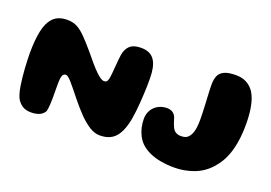

<svg xmlns="http://www.w3.org/2000/svg" viewBox="-94 -876 1658 1174"><g transform="rotate(20 735.0 -289.0)"><path d="M167.5 24Q134.5 24 113 10.8Q91.5 -2.5 77 -25.5Q69.5 -38 63.5 -58.5Q57.5 -79 53.2 -105Q49 -131 46 -159.5Q43 -188 41.2 -216.2Q39.5 -244.5 38.5 -269.5Q37.5 -294.5 37.5 -313Q37.5 -397.5 50 -458.2Q62.5 -519 94.5 -551.5Q126.5 -584 185.5 -584Q221.5 -584 249.5 -569.2Q277.5 -554.5 308 -523Q338.5 -491.5 381 -441.5Q429.5 -380.5 465.8 -344.5Q502 -308.5 521 -308.5Q529.5 -308.5 535 -311.2Q540.5 -314 544 -321.8Q547.5 -329.5 550 -344.5Q551 -351.5 552.5 -364.8Q554 -378 555.2 -394.5Q556.5 -411 558 -428.8Q559.5 -446.5 561 -463Q562.5 -479.5 564.5 -492.5Q566.5 -505.5 568.5 -512Q580.5 -547.5 603.5 -562.5Q626.5 -577.5 667.5 -577.5Q699.5 -577.5 721 -567Q742.5 -556.5 755.8 -536Q769 -515.5 775 -486Q781 -456.5 781 -418Q781.5 -399.5 780.8 -374.2Q780 -349 778.8 -320.2Q777.5 -291.5 775.2 -261.5Q773 -231.5 769.8 -203Q766.5 -174.5 762 -149.2Q757.5 -124 751.5 -105Q739.5 -65 721.2 -39Q703 -13 675.8 -0.2Q648.5 12.5 609.5 12.5Q577.5 12.5 543.5 -8.5Q509.5 -29.5 474.2 -65.5Q439 -101.5 402.5 -147Q378.5 -177 360.5 -199.2Q342.5 -221.5 329.5 -236.2Q316.5 -251 307 -258.2Q297.5 -265.5 291 -265.5Q276 -265.5 269.5 -250.5Q263 -235.5 263 -190.5Q263 -176 263 -160.2Q263 -144.5 263.2 -128Q263.5 -111.5 263.2 -95.8Q263 -80 262 -65.5Q261 -51 259.8 -38.8Q258.5 -26.5 256 -17Q244 4.5 221.8 14.2Q199.5 24 167.5 24ZM1105.5 41.5Q1060 41.5 1018.8 34.2Q977.5 27 943.2 11.5Q909 -4 884.5 -28Q865.5 -47.5 853.5 -71.5Q841.5 -95.5 835.8 -122Q830 -148.5 830 -174.5Q830 -200.5 839 -221Q848 -241.5 863.5 -256Q879 -270.5 899.2 -278Q919.5 -285.5 942.5 -285.5Q962.5 -285.5 977.8 -276.5Q993 -267.5 1001 -247.5Q1006.5 -230 1011.5 -215Q1016.5 -200 1023 -187Q1031.5 -169.5 1045.5 -161.5Q1059.5 -153.5 1078.5 -153.5Q1097 -153.5 1107.8 -157.8Q1118.5 -162 1127 -171Q1136.5 -181.5 1143 -197Q1149.5 -212.5 1152.8 -235Q1156 -257.5 1156 -288Q1156 -307 1155.2 -331Q1154.5 -355 1153.2 -381Q1152 -407 1150.5 -431.8Q1149 -456.5 1148.2 -477.8Q1147.5 -499 1147.5 -513Q1147.5 -544.5 1156.2 -568.2Q1165 -592 1191.5 -605.5Q1218 -619 1270 -619Q1309 -619 1337.5 -604Q1366 -589 1385.5 -561.5Q1394 -549 1401 -533Q1408 -517 1413.2 -497.8Q1418.5 -478.5 1422 -456.5Q1425.5 -434.5 1427.2 -409.8Q1429 -385 1429 -357.5Q1429 -298 1422 -251Q1415 -204 1402.5 -166.8Q1390 -129.5 1372.5 -101Q1355 -72.5 1334.5 -50.5Q1290 -2 1229.5 19.8Q1169 41.5 1105.5 41.5Z"/></g></svg>

Font: Gluten
Style: Bold
Weight: 700
Designer: Tyler Finck
Foundry: Etcetera Type Company
Version: Version 1.204